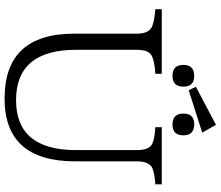

<svg xmlns="http://www.w3.org/2000/svg" viewBox="-82 -861 956 832"><g transform="rotate(90 396.0 -445.0)"><path d="M778.8 -640.1Q732.4 -637.2 710 -627.9Q679.2 -614.7 679.2 -560.1V-293Q679.2 13.2 407.2 13.2Q126 13.2 126 -287.1V-559.1Q126 -609.9 97.2 -625Q74.2 -635.7 20 -640.1V-668H299.8V-640.1Q245.1 -637.2 220.7 -624Q195.8 -610.8 195.8 -559.1V-296.9Q195.8 -36.6 414.1 -36.6Q630.4 -36.6 630.4 -296.9V-560.1Q630.4 -612.3 604.5 -626Q584 -637.2 531.2 -640.1V-668H778.8ZM308.6 -808.6Q355.5 -808.6 355.5 -761.7Q355.5 -714.4 308.6 -714.4Q261.2 -714.4 261.2 -761.7Q261.2 -808.6 308.6 -808.6ZM518.1 -808.6Q566.4 -808.6 566.4 -761.7Q566.4 -714.4 519.5 -714.4Q472.2 -714.4 472.2 -761.7Q472.2 -808.6 518.1 -808.6ZM521 -902.8 554.7 -843.3 371.1 -784.7 356 -815.9Z"/></g></svg>

Font: I.Ming
Style: Regular
Weight: 400
Designer: Ichiten Fonts Project
Version: Version 6.11; Dec 27, 2019